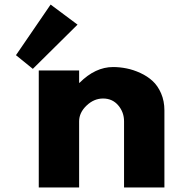

<svg xmlns="http://www.w3.org/2000/svg" viewBox="-20 -822 791 842"><path d="M50 -580 202 -802 320 -714 124 -520ZM327 0V-290Q327 -328 359.5 -359Q392 -390 432 -390Q473 -390 498.5 -360Q524 -330 524 -290V0H701V-338Q701 -379 686.5 -412.5Q672 -446 649 -467Q626 -488 595.5 -502Q565 -516 535 -522Q505 -528 476 -528Q398 -528 329 -459H327V-513H150V0Z"/></svg>

Font: Hussar
Style: BoldWeb
Weight: 700
Foundry: Cannot Into Space Fonts
Version: Version 2.00